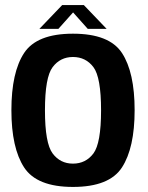

<svg xmlns="http://www.w3.org/2000/svg" viewBox="-20 -734 586 758"><path d="M268 4Q411.5 4 461.5 -73Q511.5 -150 511.5 -299Q511.5 -448.5 461.5 -524.8Q411.5 -601 268 -601Q125.5 -601 75.2 -524.8Q25 -448.5 25 -299Q25 -150 75.2 -73Q125.5 4 268 4ZM268 -88Q218 -88 187.8 -128.2Q157.5 -168.5 157.5 -298.5Q157.5 -429 187.8 -469Q218 -509 268 -509Q318.5 -509 348.8 -469Q379 -429 379 -298.5Q379 -168.5 348.8 -128.2Q318.5 -88 268 -88ZM135.5 -620H210.5L268.5 -685L326.5 -620H401L311 -714H225.5Z"/></svg>

Font: Anybody SemiCondensed SemiBold
Style: Regular
Weight: 600
Width: 4
Version: Version 1.113;gftools[0.9.25]